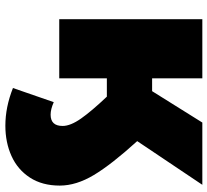

<svg xmlns="http://www.w3.org/2000/svg" viewBox="-50 -538 793 734"><g transform="rotate(90 347.0 -170.5)"><path d="M689 -2Q689 65 658.5 112Q628 159 576 182.5Q524 206 460 206Q389 206 316 177L370 21Q397 33 418 33Q461 33 461 -13Q461 -43 432.5 -83.5Q404 -124 349 -182H279V0H53V-547H279V-355H328L448 -547H686L519 -298Q608 -200 648.5 -132.5Q689 -65 689 -2Z"/></g></svg>

Font: CMG Sans Black
Style: Regular
Weight: 900
Designer: Julieta Ulanovsky
Foundry: Julieta Ulanovsky
Version: Version 7.200